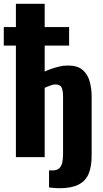

<svg xmlns="http://www.w3.org/2000/svg" viewBox="-27 -830 546 1014"><path d="M287 164Q271 164 257.5 162.5Q244 161 232 160V70H249Q273 70 285 59.5Q297 49 301.5 29.5Q306 10 306 -16V-320Q306 -351 298.5 -367.5Q291 -384 266 -384Q256 -384 245 -380.5Q234 -377 224.5 -373Q215 -369 209 -366V0H57V-810H209V-452Q223 -459 243 -466Q263 -473 285.5 -478.5Q308 -484 332 -484Q382 -484 409 -461Q436 -438 446.5 -400.5Q457 -363 457 -320V-8Q457 50 441 88Q425 126 387.5 145Q350 164 287 164ZM-7 -589V-687H338V-589Z"/></svg>

Font: Oswald SemiBold
Style: Regular
Weight: 600
Designer: Vernon Adams
Foundry: Vernon Adams
Version: Version 4.103;gftools[0.9.33.dev8+g029e19f]